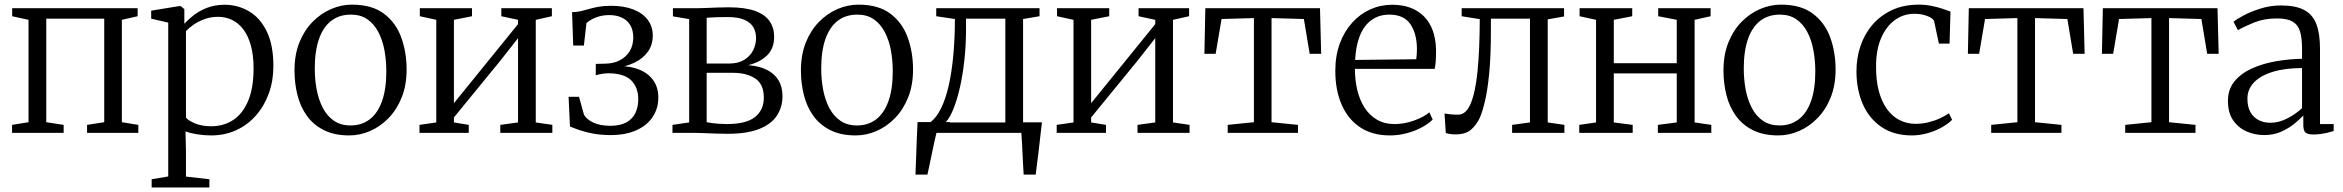

<svg xmlns="http://www.w3.org/2000/svg" viewBox="-20 -573 10104 828"><path d="M32 0V-34.5L103 -46V-487.5L32.5 -503V-537.5H573.5V-503L505.5 -487.5V-46L576.5 -34.5V0H355.5V-34.5L429.5 -46V-492.5H179.5V-46L254.5 -34.5V0Z M634 235.5V200L705.5 188V-475.5L632 -492.5V-527L751 -546.5H760L775 -533.5V-470.5Q789.5 -487 813.8 -506.2Q838 -525.5 872 -539Q906 -552.5 948.5 -552.5Q1006 -552.5 1054 -524.2Q1102 -496 1130.5 -437.2Q1159 -378.5 1159 -288Q1159 -225 1139.5 -170.8Q1120 -116.5 1084.2 -75.5Q1048.5 -34.5 999.2 -11.8Q950 11 890.5 11Q860 11 829 6Q798 1 780 -6.5L782 80V188.5L883 200V235.5ZM891 -28.5Q945 -28.5 986 -55.8Q1027 -83 1050.2 -138.2Q1073.5 -193.5 1073.5 -278Q1073.5 -336 1061.5 -378.2Q1049.5 -420.5 1028.5 -447.5Q1007.5 -474.5 979.8 -487.5Q952 -500.5 920.5 -500.5Q888.5 -500.5 861.2 -490.2Q834 -480 813.8 -465.8Q793.5 -451.5 782 -439V-66Q790.5 -54 820 -41.2Q849.5 -28.5 891 -28.5Z M1250 -269.5Q1250 -337 1271 -389.5Q1292 -442 1327.8 -478.5Q1363.5 -515 1407.8 -534Q1452 -553 1498 -553Q1584 -553 1635.8 -514Q1687.5 -475 1710.5 -411.2Q1733.5 -347.5 1733.5 -273Q1733.5 -206 1712.5 -153.2Q1691.5 -100.5 1655.8 -63.8Q1620 -27 1576 -8Q1532 11 1486 11Q1422 11 1376.8 -11.8Q1331.5 -34.5 1303.5 -73.5Q1275.5 -112.5 1262.8 -163Q1250 -213.5 1250 -269.5ZM1492 -32Q1540 -32 1574.5 -58.5Q1609 -85 1627.5 -137Q1646 -189 1646 -265.5Q1646 -313 1637.8 -357Q1629.5 -401 1611.2 -435.5Q1593 -470 1564 -490Q1535 -510 1493 -510Q1444 -510 1409.2 -483.8Q1374.5 -457.5 1356 -405.8Q1337.5 -354 1337.5 -277Q1337.5 -229 1346 -185Q1354.5 -141 1373 -106.2Q1391.5 -71.5 1420.8 -51.8Q1450 -32 1492 -32Z M1789 0V-34.5L1861.5 -45V-487.5L1790.5 -503V-537.5H2015.5V-503L1937.5 -487.5V-128L2008.5 -215.5L2214 -469V-487.5L2142 -503V-537.5H2360V-503L2290.5 -487.5V-45L2362 -34.5V0H2137.5V-34.5L2214 -45V-408.5L2137.5 -311L1937.5 -66.5V-45L2001.5 -34.5V0Z M2612 9.5Q2573 9.5 2540 3.5Q2507 -2.5 2481.2 -11.2Q2455.5 -20 2438 -27.5L2432 -155.5H2477L2498.5 -78Q2509.5 -58.5 2538.5 -44.5Q2567.5 -30.5 2612 -30.5Q2654 -30.5 2680.8 -45Q2707.5 -59.5 2720 -85.5Q2732.5 -111.5 2732.5 -145Q2732.5 -196 2702 -226.5Q2671.5 -257 2602 -257Q2594.5 -257 2583.8 -255.8Q2573 -254.5 2563.2 -252.2Q2553.5 -250 2549 -248.5L2549.5 -297.5L2591 -298.5Q2626 -299 2653 -313Q2680 -327 2695.5 -352.2Q2711 -377.5 2711 -411Q2711 -443 2698 -464.5Q2685 -486 2661.8 -497Q2638.5 -508 2607.5 -508Q2576 -508 2549.5 -497.5Q2523 -487 2509 -473L2498 -376.5H2452L2447 -520.5Q2468.5 -521 2486.2 -525.2Q2504 -529.5 2522 -534.8Q2540 -540 2562.2 -544Q2584.5 -548 2614.5 -548Q2671 -548 2711.2 -532.2Q2751.5 -516.5 2773.2 -487.8Q2795 -459 2795 -419.5Q2795 -379 2773.8 -349.8Q2752.5 -320.5 2716.8 -303.2Q2681 -286 2637.5 -280.5L2646 -288.5Q2699 -288.5 2737.8 -272.5Q2776.5 -256.5 2797.8 -226Q2819 -195.5 2819 -152Q2819 -106 2795.2 -69.5Q2771.5 -33 2725.5 -11.8Q2679.5 9.5 2612 9.5Z M3117.5 4Q3095.5 4 3067.5 3Q3039.5 2 3014.2 1Q2989 0 2974.5 0H2880V-34.5L2952 -45V-490.5L2882 -502.5V-537.5H2983.5Q2999.5 -537.5 3022.5 -538.5Q3045.5 -539.5 3071.2 -540.5Q3097 -541.5 3121.5 -541.5Q3193.5 -541.5 3236.5 -525.8Q3279.5 -510 3299 -481.5Q3318.5 -453 3318.5 -414.5Q3318.5 -364 3287.8 -334Q3257 -304 3206 -292Q3254 -288.5 3287.2 -271.8Q3320.5 -255 3337.5 -226.5Q3354.5 -198 3354.5 -159Q3354.5 -111 3330.2 -74.2Q3306 -37.5 3254 -16.8Q3202 4 3117.5 4ZM3114 -38Q3198.5 -38 3236.2 -68.5Q3274 -99 3274 -152Q3274 -210 3237 -234.5Q3200 -259 3141 -259H3027.5V-46Q3036 -44 3050 -42.2Q3064 -40.5 3080.5 -39.2Q3097 -38 3114 -38ZM3027.5 -299H3124Q3163.5 -299 3189.2 -314.8Q3215 -330.5 3227.8 -355.8Q3240.5 -381 3240.5 -409.5Q3240.5 -435 3229 -455.2Q3217.5 -475.5 3190.5 -487.5Q3163.5 -499.5 3117.5 -499.5Q3094 -499.5 3070.8 -498.8Q3047.5 -498 3027.5 -496.5Z M3434 -269.5Q3434 -337 3455 -389.5Q3476 -442 3511.8 -478.5Q3547.5 -515 3591.8 -534Q3636 -553 3682 -553Q3768 -553 3819.8 -514Q3871.5 -475 3894.5 -411.2Q3917.5 -347.5 3917.5 -273Q3917.5 -206 3896.5 -153.2Q3875.5 -100.5 3839.8 -63.8Q3804 -27 3760 -8Q3716 11 3670 11Q3606 11 3560.8 -11.8Q3515.5 -34.5 3487.5 -73.5Q3459.5 -112.5 3446.8 -163Q3434 -213.5 3434 -269.5ZM3676 -32Q3724 -32 3758.5 -58.5Q3793 -85 3811.5 -137Q3830 -189 3830 -265.5Q3830 -313 3821.8 -357Q3813.5 -401 3795.2 -435.5Q3777 -470 3748 -490Q3719 -510 3677 -510Q3628 -510 3593.2 -483.8Q3558.5 -457.5 3540 -405.8Q3521.5 -354 3521.5 -277Q3521.5 -229 3530 -185Q3538.5 -141 3557 -106.2Q3575.5 -71.5 3604.8 -51.8Q3634 -32 3676 -32Z M3978 0V-43.5L3992 -45.5Q4018.5 -65.5 4038.5 -106.2Q4058.5 -147 4071.5 -204.8Q4084.5 -262.5 4091.2 -335Q4098 -407.5 4098 -491L4017.5 -503V-537.5H4463V-503L4392 -491V0ZM4057.5 -45H4315.5V-492.5H4146V-447Q4146 -379 4139 -314.8Q4132 -250.5 4119.8 -196.5Q4107.5 -142.5 4091.5 -103Q4075.5 -63.5 4057.5 -45ZM3928 180Q3929.5 143 3930.8 105.5Q3932 68 3933.5 29.8Q3935 -8.5 3937 -46.5H4077L4020 -6.5Q4015.5 11 4010 36.2Q4004.5 61.5 3998.8 89.2Q3993 117 3988 141Q3983 165 3979.5 180ZM4394.5 180Q4393 157 4391.8 133.2Q4390.5 109.5 4389.5 86Q4388.5 62.5 4387.2 40.5Q4386 18.5 4384.5 -0.5L4341 -45.5H4473.5Q4471 -23.5 4468.2 -1Q4465.5 21.5 4463 44.5Q4460.5 67.5 4457.8 90.2Q4455 113 4452 135.5Q4449 158 4446.5 180Z M4537 0V-34.5L4609.5 -45V-487.5L4538.5 -503V-537.5H4763.5V-503L4685.5 -487.5V-128L4756.5 -215.5L4962 -469V-487.5L4890 -503V-537.5H5108V-503L5038.5 -487.5V-45L5110 -34.5V0H4885.5V-34.5L4962 -45V-408.5L4885.5 -311L4685.5 -66.5V-45L4749.5 -34.5V0Z M5274.5 0V-34.5L5387.5 -46V-495L5248 -491L5222.5 -341H5174L5178 -537.5H5672.5L5677.5 -341H5628L5603 -491L5463.5 -495V-46L5577.5 -34.5V0Z M5974 11Q5898 11 5845.5 -24Q5793 -59 5765.8 -121.8Q5738.5 -184.5 5738.5 -267.5Q5738.5 -333 5758 -385.5Q5777.5 -438 5811.2 -475.2Q5845 -512.5 5889.2 -532.5Q5933.5 -552.5 5983.5 -552.5Q6070 -552.5 6120 -503.2Q6170 -454 6173 -359.5Q6173 -330.5 6171.8 -310.8Q6170.5 -291 6167 -276H5823Q5823 -228 5833.2 -185Q5843.5 -142 5864.5 -109Q5885.5 -76 5918 -57Q5950.5 -38 5994 -38Q6037 -38 6079.2 -53.5Q6121.5 -69 6144 -88.5L6158.5 -57.5Q6139.5 -38.5 6110.2 -23Q6081 -7.5 6045.5 1.8Q6010 11 5974 11ZM5824 -314.5 6087.5 -317.5Q6089 -326.5 6089.8 -339Q6090.5 -351.5 6090.5 -361Q6090.5 -427 6062.5 -468.5Q6034.5 -510 5971 -510Q5938 -510 5911.8 -497Q5885.5 -484 5866.8 -459.2Q5848 -434.5 5837.2 -398Q5826.5 -361.5 5824 -314.5Z M6257.5 6.5Q6243.5 6.5 6232.5 4.8Q6221.5 3 6215 0.5L6209.5 -83.5Q6219.5 -81.5 6235.2 -80Q6251 -78.5 6268.5 -78.5Q6302 -78.5 6322.2 -126Q6342.5 -173.5 6351.8 -265.2Q6361 -357 6361.5 -490.5L6283.5 -503V-537.5H6725V-502L6654.5 -489.5V-45L6726.5 -34.5V0H6501V-34.5L6578 -45V-492.5H6409.5V-440Q6409.5 -329.5 6402 -254.8Q6394.5 -180 6383.2 -133.8Q6372 -87.5 6360.5 -62.5Q6346 -33 6323 -13.2Q6300 6.5 6257.5 6.5Z M6790.5 0V-34.5L6863 -45V-487.5L6792 -503V-537.5H7019V-503L6939.5 -487.5V-300.5H7211V-487.5L7131 -503V-537.5H7357V-503L7288 -487.5V-45L7360 -34.5V0H7129.5V-34.5L7211 -45V-256.5H6939.5V-45L7021 -34.5V0Z M7412.5 -269.5Q7412.5 -337 7433.5 -389.5Q7454.5 -442 7490.2 -478.5Q7526 -515 7570.2 -534Q7614.5 -553 7660.5 -553Q7746.5 -553 7798.2 -514Q7850 -475 7873 -411.2Q7896 -347.5 7896 -273Q7896 -206 7875 -153.2Q7854 -100.5 7818.2 -63.8Q7782.5 -27 7738.5 -8Q7694.5 11 7648.5 11Q7584.5 11 7539.2 -11.8Q7494 -34.5 7466 -73.5Q7438 -112.5 7425.2 -163Q7412.5 -213.5 7412.5 -269.5ZM7654.5 -32Q7702.5 -32 7737 -58.5Q7771.5 -85 7790 -137Q7808.5 -189 7808.5 -265.5Q7808.5 -313 7800.2 -357Q7792 -401 7773.8 -435.5Q7755.5 -470 7726.5 -490Q7697.5 -510 7655.5 -510Q7606.5 -510 7571.8 -483.8Q7537 -457.5 7518.5 -405.8Q7500 -354 7500 -277Q7500 -229 7508.5 -185Q7517 -141 7535.5 -106.2Q7554 -71.5 7583.2 -51.8Q7612.5 -32 7654.5 -32Z M8225 11Q8148 11 8094.8 -24.8Q8041.5 -60.5 8014 -122.5Q7986.5 -184.5 7986 -263Q7985.5 -321.5 8003 -373.8Q8020.5 -426 8055 -466.2Q8089.5 -506.5 8139.8 -529.8Q8190 -553 8255.5 -553Q8283.5 -553 8310.5 -547.5Q8337.5 -542 8358.8 -534.8Q8380 -527.5 8391.5 -523L8387.5 -385H8341.5L8321 -481Q8319.5 -488 8308.2 -495.5Q8297 -503 8278.5 -508.2Q8260 -513.5 8235 -513.5Q8188.5 -513.5 8151.2 -486.2Q8114 -459 8092.2 -408.5Q8070.5 -358 8070.5 -287.5Q8070 -226.5 8082.5 -180Q8095 -133.5 8117.8 -102.2Q8140.5 -71 8172 -55Q8203.5 -39 8241 -39Q8270.5 -39 8298 -46Q8325.5 -53 8347.8 -63.5Q8370 -74 8384.5 -84.5L8398.5 -56.5Q8381 -38.5 8352.8 -23Q8324.5 -7.5 8291.2 1.8Q8258 11 8225 11Z M8567 0V-34.5L8680 -46V-495L8540.5 -491L8515 -341H8466.5L8470.5 -537.5H8965L8970 -341H8920.5L8895.5 -491L8756 -495V-46L8870 -34.5V0Z M9145 0V-34.5L9258 -46V-495L9118.5 -491L9093 -341H9044.5L9048.5 -537.5H9543L9548 -341H9498.5L9473.5 -491L9334 -495V-46L9448 -34.5V0Z M9745 9.5Q9704.5 9.5 9668.8 -6Q9633 -21.5 9610.5 -54Q9588 -86.5 9588 -138Q9588 -188 9616.5 -222.5Q9645 -257 9691.8 -278Q9738.5 -299 9795 -308.8Q9851.5 -318.5 9907.5 -319.5V-364.5Q9907.5 -410.5 9898.5 -438.8Q9889.5 -467 9866.2 -480.2Q9843 -493.5 9799 -493.5Q9744 -493.5 9701 -476Q9658 -458.5 9631 -443L9612 -479Q9624 -489.5 9655.2 -506.2Q9686.5 -523 9728.8 -536.2Q9771 -549.5 9817 -549.5Q9879.5 -549.5 9916.2 -530.2Q9953 -511 9969 -469.8Q9985 -428.5 9985 -363V-38H10044V-8Q10033 -4.5 10018.5 -1Q10004 2.5 9987.8 4.8Q9971.5 7 9956.5 7Q9934.5 7 9923.8 -0.5Q9913 -8 9913 -34.5V-75Q9901.5 -62.5 9877.8 -42.2Q9854 -22 9820.2 -6.2Q9786.5 9.5 9745 9.5ZM9771.5 -43.5Q9806 -43.5 9842.2 -61.5Q9878.5 -79.5 9907.5 -106.5V-279.5Q9834 -279.5 9781.2 -263.2Q9728.5 -247 9700.2 -217.5Q9672 -188 9672 -147.5Q9672 -111.5 9685.5 -88.5Q9699 -65.5 9721.5 -54.5Q9744 -43.5 9771.5 -43.5Z"/></svg>

Font: Merriweather 60pt Light
Style: Regular
Weight: 300
Version: Version 2.100